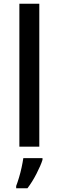

<svg xmlns="http://www.w3.org/2000/svg" viewBox="-20 -780 312 1021"><path d="M189 0H83V-760H189ZM206 70Q197 99 174.5 143Q152 187 126 221H66V209Q73 191 81 164.5Q89 138 95 110Q101 82 104 61H206Z"/></svg>

Font: Noto Sans Gurmukhi Medium
Style: Regular
Weight: 500
Designer: Jelle Bosma - Monotype Design Team
Foundry: Monotype Imaging Inc.
Version: Version 2.004; ttfautohint (v1.8.4.7-5d5b)